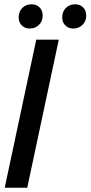

<svg xmlns="http://www.w3.org/2000/svg" viewBox="-20 -875 422 895"><path d="M2 0 149 -690H254L107 0ZM321 -742Q299 -742 284.5 -756.5Q270 -771 270 -793Q270 -821 287 -838Q304 -855 330 -855Q353 -855 367.5 -840.5Q382 -826 382 -802Q382 -776 364.5 -759Q347 -742 321 -742ZM118 -742Q96 -742 81.5 -756.5Q67 -771 67 -793Q67 -821 84 -838Q101 -855 127 -855Q150 -855 164.5 -840.5Q179 -826 179 -802Q179 -776 161.5 -759Q144 -742 118 -742Z"/></svg>

Font: Radio Canada Big
Style: Italic
Weight: 400
Italic angle: -12°
Designer: Étienne Aubert Bonn
Foundry: Coppers and Brasses
Version: Version 1.001